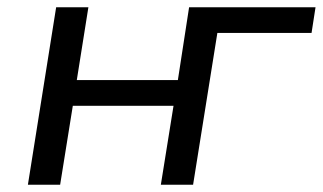

<svg xmlns="http://www.w3.org/2000/svg" viewBox="-20 -510 891 530"><path d="M57 0 135 -490H224L192 -289H471L502 -490H851L840 -419H580L513 0H424L459 -218H181L146 0Z"/></svg>

Font: Nunito Sans 10pt SemiExpanded
Style: Italic
Weight: 400
Width: 6
Italic angle: -9°
Designer: Vernon Adams
Foundry: Vernon Adams
Version: Version 3.101;gftools[0.9.27]